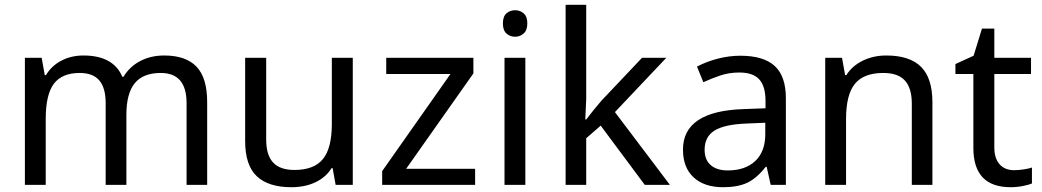

<svg xmlns="http://www.w3.org/2000/svg" viewBox="-20 -780 4395 810"><path d="M767.1 0V-345.2Q767.1 -472.2 658.2 -472.2Q583.5 -472.2 548.3 -428.7Q513.2 -385.3 513.2 -295.9V0H425.8V-345.2Q425.8 -408.7 399.2 -440.4Q372.6 -472.2 315.9 -472.2Q241.7 -472.2 207.3 -426.8Q172.9 -381.3 172.9 -277.8V0H85V-536.1H155.8L168.9 -462.9H173.8Q196.8 -502 238.5 -523.9Q280.3 -545.9 332 -545.9Q458 -545.9 496.1 -456.1H501Q526.9 -499 571.5 -522.5Q616.2 -545.9 672.9 -545.9Q763.7 -545.9 808.8 -499Q854 -452.1 854 -349.1V0Z M1103 -536.1V-190.9Q1103 -126 1132.1 -94.5Q1161.1 -63 1222.2 -63Q1304.7 -63 1342.3 -108.9Q1379.9 -154.8 1379.9 -256.8V-536.1H1468.3V0H1396L1383.3 -70.8H1378.9Q1355 -32.2 1311 -11.2Q1267.1 9.8 1209 9.8Q1112.3 9.8 1063.2 -36.6Q1014.2 -83 1014.2 -185.1V-536.1Z M1984.4 0H1592.3V-58.1L1880.4 -467.8H1609.4V-536.1H1977.1V-470.2L1693.4 -67.9H1984.4Z M2196.3 0H2108.4V-536.1H2196.3ZM2101.6 -681.2Q2101.6 -710.4 2116.5 -723.6Q2131.3 -736.8 2153.3 -736.8Q2173.8 -736.8 2189.2 -723.6Q2204.6 -710.4 2204.6 -681.2Q2204.6 -652.3 2189.2 -638.7Q2173.8 -625 2153.3 -625Q2131.3 -625 2116.5 -638.7Q2101.6 -652.3 2101.6 -681.2Z M2453.1 -275.9 2482.9 -314 2517.1 -355 2688.5 -536.1H2791L2574.2 -307.1L2806.2 0H2700.2L2514.2 -250L2453.1 -196.8V0H2366.2V-759.8H2453.1V-362.8L2449.2 -275.9Z M3231.4 0 3214.4 -76.2H3210.4Q3170.4 -25.9 3130.6 -8.1Q3090.8 9.8 3030.3 9.8Q2951.2 9.8 2906.2 -31.7Q2861.3 -73.2 2861.3 -148.9Q2861.3 -312 3118.7 -319.8L3209.5 -323.2V-355Q3209.5 -416 3183.1 -445.1Q3156.7 -474.1 3098.6 -474.1Q3056.2 -474.1 3018.3 -461.4Q2980.5 -448.7 2947.3 -433.1L2920.4 -499Q2960.9 -520.5 3008.8 -532.7Q3056.6 -544.9 3103.5 -544.9Q3200.7 -544.9 3248 -502Q3295.4 -459 3295.4 -365.2V0ZM3050.3 -61Q3124 -61 3166.3 -100.8Q3208.5 -140.6 3208.5 -213.9V-262.2L3129.4 -258.8Q3037.1 -255.4 2994.9 -229.5Q2952.6 -203.6 2952.6 -147.9Q2952.6 -106 2978.3 -83.5Q3003.9 -61 3050.3 -61Z M3826.7 0V-342.8Q3826.7 -408.2 3797.6 -440.2Q3768.6 -472.2 3706.5 -472.2Q3624 -472.2 3586.7 -426.5Q3549.3 -380.9 3549.3 -277.8V0H3461.4V-536.1H3532.2L3545.4 -462.9H3550.3Q3575.2 -502.4 3620.1 -524.2Q3665 -545.9 3719.2 -545.9Q3817.9 -545.9 3865.7 -498Q3913.6 -450.2 3913.6 -349.1V0Z M4258.8 -62Q4275.9 -62 4298.8 -65.4Q4321.8 -68.8 4333.5 -73.2V-5.9Q4321.3 -0.5 4295.7 4.6Q4270 9.8 4243.7 9.8Q4086.4 9.8 4086.4 -155.8V-467.8H4010.7V-509.8L4087.4 -544.9L4122.6 -659.2H4174.8V-536.1H4329.6V-467.8H4174.8V-158.2Q4174.8 -111.8 4197 -86.9Q4219.2 -62 4258.8 -62Z"/></svg>

Font: Noto Sans Malayalam
Style: Regular
Weight: 400
Designer: Monotype Design team
Foundry: Monotype Imaging Inc.
Version: Version 1.02